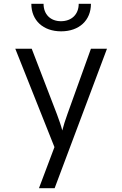

<svg xmlns="http://www.w3.org/2000/svg" viewBox="-20 -805 640 1005"><path d="M300 -641C394 -641 456 -698 456 -785H392C392 -730 355 -694 299 -694C244 -694 208 -730 208 -785H144C144 -698 206 -641 300 -641ZM184 180H266L540 -550H456L333 -208C322 -178 311 -143 306 -122C301 -143 289 -178 278 -207L146 -550H60L265 -35Z"/></svg>

Font: JetBrains Mono Light
Style: Regular
Weight: 336
Monospace: yes
Designer: Philipp Nurullin, Konstantin Bulenkov
Foundry: JetBrains
Version: Version 2.305